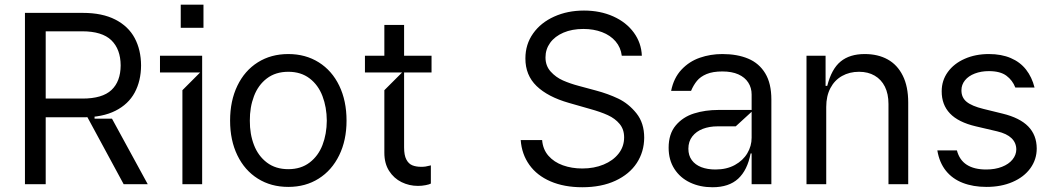

<svg xmlns="http://www.w3.org/2000/svg" viewBox="-20 -782 4468 815"><path d="M85.9 0V-727.3H331.7Q414.1 -727.3 469.5 -698.9Q524.9 -670.5 551.7 -620.4Q578.5 -570.3 578.8 -504.3Q578.5 -438.6 551.7 -389Q524.9 -339.5 470 -311.8Q415.1 -284.1 333.1 -284.1H134.2V-363.6H330.3Q414.4 -363.6 453.1 -399.9Q491.8 -436.1 492.2 -504.3Q491.8 -573.2 452.6 -611.2Q413.4 -649.1 328.8 -649.1H174V0ZM455.3 -278.4 607.2 0H505L349.4 -287.6L381.4 -297.6V-278.4Z M754.3 0V-399.1L829.5 -474.4H659.1V-545.5H838.1V0ZM747.2 -664.1V-762.1H843.7V-664.1Z M1203.8 11.4Q1130.3 11.4 1074.4 -23.8Q1018.5 -58.9 987.6 -122.7Q956.7 -186.4 956.7 -269.9Q956.7 -354 987.6 -418.1Q1018.5 -482.2 1074.4 -517.4Q1130.3 -552.6 1203.8 -552.6Q1277 -552.6 1333.1 -517.4Q1389.2 -482.2 1420.1 -418.1Q1451 -354 1451 -269.9Q1451 -186.4 1419.7 -122.7Q1388.5 -58.9 1332.7 -23.8Q1277 11.4 1203.8 11.4ZM1203.8 -63.9Q1257.5 -63.9 1294.2 -92Q1331 -120 1348.9 -166.5Q1366.8 -213.1 1367.2 -269.9Q1366.8 -326.7 1348.9 -373.9Q1331 -421.2 1294.2 -449.2Q1257.5 -477.3 1203.8 -477.3Q1149.9 -477.3 1112.9 -449.2Q1076 -421.2 1058.1 -373.9Q1040.1 -326.7 1040.5 -269.9Q1040.1 -213.1 1058.1 -166.5Q1076 -120 1112.9 -92Q1149.9 -63.9 1203.8 -63.9Z M1754.3 7.1Q1717 7.1 1684.5 -8.9Q1652 -24.9 1631.7 -56.5Q1611.5 -88.1 1611.5 -133.5V-399.1L1686.8 -474.4L1611.5 -509.9V-676.1H1695.3V-156.2Q1695.3 -122.9 1704.9 -104.8Q1714.5 -86.6 1730.3 -80.3Q1746.1 -73.9 1767.8 -73.9Q1779.1 -73.9 1786.4 -75.1Q1793.7 -76.3 1806.8 -79.5L1808.9 -80.3V-2.8Q1803.3 0.7 1787.1 3.9Q1771 7.1 1754.3 7.1ZM1529.1 -474.4V-545.5H1811.8V-474.4Z M2619.3 -545.5Q2615.1 -580.6 2593 -606.4Q2571 -632.1 2535.5 -645.6Q2500 -659.1 2456 -659.1Q2408.4 -659.1 2371.8 -643.5Q2335.2 -627.8 2315.3 -600.3Q2295.5 -572.8 2295.5 -538.4Q2295.5 -502.5 2317.5 -478.2Q2339.5 -453.8 2369.7 -440.5Q2399.9 -427.2 2436.1 -417.6L2509.9 -397.7Q2560.7 -384.2 2604.6 -363.3Q2648.4 -342.3 2681.5 -301.1Q2714.5 -259.9 2714.5 -197.4Q2714.1 -137.8 2683.1 -90.2Q2652 -42.6 2592.5 -14.9Q2533 12.8 2451.7 12.8Q2374.6 12.8 2316.9 -12.1Q2259.2 -36.9 2226.9 -82.4Q2194.6 -127.8 2190.3 -187.5H2281.2Q2284.4 -147.7 2308.1 -120.7Q2331.7 -93.8 2369.3 -80.3Q2407 -66.8 2451.7 -66.8Q2501.8 -66.8 2542.1 -83.5Q2582.4 -100.1 2605.8 -130Q2629.3 -159.8 2629.3 -198.9Q2629.3 -233 2610.1 -256Q2590.9 -279.1 2560.2 -293.1Q2529.5 -307.2 2484.4 -319.6L2394.9 -345.2Q2305.4 -370.7 2257.6 -416.9Q2209.9 -463.1 2210.2 -534.1Q2210.2 -593.8 2242.9 -639.9Q2275.6 -686.1 2332.4 -711.6Q2389.2 -737.2 2458.8 -737.2Q2527.7 -737.2 2583.1 -712.4Q2638.5 -687.5 2670.5 -643.6Q2702.4 -599.8 2704.5 -545.5Z M3004.3 12.8Q2951.7 12.8 2909.4 -7.1Q2867.2 -27 2842.7 -65Q2818.2 -103 2818.2 -154.8Q2818.2 -213.8 2848.4 -249.6Q2878.6 -285.5 2926 -300.4Q2973.4 -315.3 3029.8 -315.3H3170.5V-380.7Q3170.5 -409.4 3156.2 -431.6Q3142 -453.8 3114.3 -466.3Q3086.6 -478.7 3046.2 -478.7Q3005.7 -478.7 2979.4 -467.7Q2953.1 -456.7 2938.4 -438.7Q2923.7 -420.8 2913.4 -396.3H2828.8Q2839.8 -451.3 2872.7 -486.3Q2905.5 -521.3 2950.6 -536.9Q2995.7 -552.6 3046.2 -552.6Q3109.7 -552.6 3156.1 -533Q3202.4 -513.5 3228.3 -470.7Q3254.3 -427.9 3254.3 -359.4V0H3170.5V-130.7H3166.2Q3152.7 -59.7 3113.3 -23.4Q3073.9 12.8 3004.3 12.8ZM3017 -62.5Q3064.6 -62.5 3099.4 -81.7Q3134.2 -100.9 3152.3 -131.6Q3170.5 -162.3 3170.5 -197.4V-307.5L3103 -245.7H3025.6Q2991.5 -245.7 2963.4 -235.1Q2935.4 -224.4 2918.7 -202.9Q2902 -181.5 2902 -150.6Q2902 -122.2 2916.5 -102.3Q2931.1 -82.4 2957 -72.4Q2983 -62.5 3017 -62.5Z M3487.2 -328.1V0H3403.4V-545.5H3484.4V-417.6H3491.5Q3509.9 -489.7 3548.5 -521.1Q3587 -552.6 3650.6 -552.6Q3706.7 -552.6 3747.9 -529.8Q3789.1 -507.1 3812.1 -460.9Q3835.2 -414.8 3835.2 -346.6V0H3751.4V-340.9Q3751.4 -383.5 3736.2 -414.1Q3720.9 -444.6 3692.8 -460.9Q3664.8 -477.3 3626.4 -477.3Q3585.9 -477.3 3554.3 -459.5Q3522.7 -441.8 3505 -408.2Q3487.2 -374.6 3487.2 -328.1Z M4167.6 11.4Q4110.8 11.4 4066.8 -5.7Q4022.7 -22.7 3995 -57.4Q3967.3 -92 3958.8 -143.5H4041.9Q4052.6 -102.6 4083.8 -82.6Q4115.1 -62.5 4166.2 -62.5Q4204.2 -62.5 4233.1 -73.9Q4262.1 -85.2 4277.9 -104.8Q4293.7 -124.3 4294 -147.7Q4293.7 -176.1 4273.6 -195.5Q4253.6 -214.8 4213.1 -224.4L4122.2 -245.7Q4047.9 -263.1 4012.4 -300.4Q3976.9 -337.7 3977.3 -394.9Q3977.3 -440.3 4003.2 -476.2Q4029.1 -512.1 4074.8 -532.3Q4120.4 -552.6 4177.6 -552.6Q4230.8 -552.6 4270.6 -535.5Q4310.4 -518.5 4335.4 -486.5Q4360.4 -454.5 4371.4 -410.5H4289.8Q4278.1 -441.1 4252 -460.6Q4225.9 -480.1 4177.6 -480.1Q4144.5 -480.1 4117.7 -469.8Q4090.9 -459.5 4076 -440.9Q4061.1 -422.2 4061.1 -399.1Q4060.7 -368.3 4082.9 -350Q4105.1 -331.7 4154.8 -319.6L4235.8 -299.7Q4308.6 -282 4344.5 -245.4Q4380.3 -208.8 4380.7 -152Q4380.7 -105.1 4353.7 -67.8Q4326.7 -30.5 4278.2 -9.6Q4229.8 11.4 4167.6 11.4Z"/></svg>

Font: Riot Sans
Style: Regular
Weight: 400
Designer: Rasmus Andersson
Foundry: rsms
Version: Version 3.005